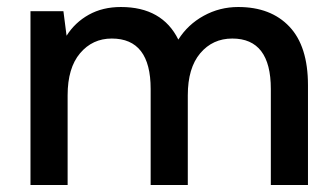

<svg xmlns="http://www.w3.org/2000/svg" viewBox="-20 -528 956 548"><path d="M67 0V-496H161L170 -426Q194 -464 233.5 -486Q273 -508 325 -508Q443 -508 489 -415Q516 -458 561.5 -483Q607 -508 660 -508Q753 -508 806 -452Q859 -396 859 -285V0H753V-274Q753 -418 643 -418Q587 -418 551.5 -376Q516 -334 516 -256V0H410V-274Q410 -418 299 -418Q244 -418 208.5 -376Q173 -334 173 -256V0Z"/></svg>

Font: Ultramarine Medium
Style: Regular
Weight: 500
Designer: Colophon Foundry, Jonny Pinhorn
Foundry: Colophon Foundry
Version: Version 1.200; ttfautohint (v1.8.3)